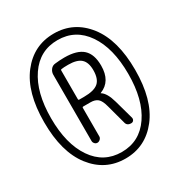

<svg xmlns="http://www.w3.org/2000/svg" viewBox="-157 -801 815 871"><g transform="rotate(-30 250.0 -365.0)"><path d="M397.9 -579.1Q343.8 -658.2 250 -658.2Q156.2 -658.2 102.1 -579.1Q47.9 -500 47.9 -365.2Q47.9 -230.5 102.1 -151.4Q156.2 -72.3 250 -72.3Q343.8 -72.3 397.9 -151.4Q452.1 -230.5 452.1 -365.2Q452.1 -500 397.9 -579.1ZM421.9 -123.5Q355.5 -38.1 250 -38.1Q144.5 -38.1 78.1 -123.5Q11.7 -209 11.7 -365.2Q11.7 -521.5 78.1 -606.9Q144.5 -692.4 250 -692.4Q355.5 -692.4 421.9 -606.9Q488.3 -521.5 488.3 -365.2Q488.3 -209 421.9 -123.5ZM196.3 -529.3V-379.9Q196.3 -375 201.2 -375H226.6Q278.3 -375 300.8 -394Q323.2 -413.1 323.2 -459Q323.2 -500 302.7 -518.6Q282.2 -537.1 236.3 -537.1Q211.9 -537.1 201.2 -535.2Q196.3 -535.2 196.3 -529.3ZM155.3 -184.6V-531.2Q155.3 -545.9 164.6 -558.1Q173.8 -570.3 189.5 -571.3Q213.9 -574.2 237.3 -574.2Q303.7 -574.2 334 -546.4Q364.3 -518.6 364.3 -459Q364.3 -377 300.8 -352.5L299.8 -351.6L300.8 -350.6Q325.2 -335.9 339.8 -283.2L367.2 -184.6Q369.1 -176.8 364.7 -170.4Q360.4 -164.1 351.6 -164.1Q329.1 -164.1 325.2 -184.6L298.8 -282.2Q290 -316.4 276.4 -327.6Q262.7 -338.9 239.3 -338.9H201.2Q196.3 -338.9 196.3 -334V-184.6Q196.3 -176.8 189.5 -170.4Q182.6 -164.1 174.8 -164.1Q167 -164.1 161.1 -170.4Q155.3 -176.8 155.3 -184.6Z"/></g></svg>

Font: Rounded-L Mgen+ 1m light
Style: Regular
Weight: 200
Designer: [Source Han Sans]
Ryoko NISHIZUKA  (kana & ideographs); Paul D. Hunt (Latin, Greek & Cyrillic); Wenlong ZHANG  (bopomofo
Version: Version 1.059.20150602